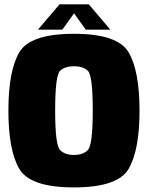

<svg xmlns="http://www.w3.org/2000/svg" viewBox="-20 -832 662 858"><path d="M310.5 5.5Q114.5 5.5 66 -77.8Q17.5 -161 17.5 -337.8Q17.5 -514.5 66 -597.8Q114.5 -681 310.5 -681Q506.5 -681 555 -597.8Q603.5 -514.5 603.5 -337.8Q603.5 -161 555 -77.8Q506.5 5.5 310.5 5.5ZM310.5 -139.5Q350.5 -139.5 372.5 -161.5Q394.5 -183.5 394.5 -337.5Q394.5 -495.5 372.5 -515.8Q350.5 -536 310.5 -536Q270.5 -536 248.5 -515.8Q226.5 -495.5 226.5 -337.5Q226.5 -183.5 248.5 -161.5Q270.5 -139.5 310.5 -139.5ZM149.5 -699.5 246 -812.5H377L473 -699.5H363L311 -772.5L258.5 -699.5Z"/></svg>

Font: Anybody Black
Style: Regular
Weight: 900
Designer: Tyler Finck
Foundry: Etcetera Type Company
Version: Version 1.010; ttfautohint (v1.8.3) -l 8 -r 50 -G 200 -x 14 